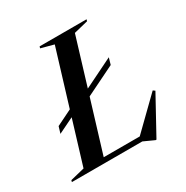

<svg xmlns="http://www.w3.org/2000/svg" viewBox="-200 -856 995 1027"><g transform="rotate(-30 297.0 -343.0)"><path d="M474 -479.5 462 -438.5 280.5 -349.5 183 -30H405.5L588.5 -208.5L600.5 -200L474.5 29.5H469L404 0H-31L-28 -10.5L59.5 -32L141.5 -301L45 -254L57.5 -295L154 -342.5L258 -683.5L179.5 -704.5L182.5 -715H472.5L469.5 -704.5L382 -683L293 -390.5Z"/></g></svg>

Font: Newsreader Display Medium
Style: Italic
Weight: 500
Italic angle: -17°
Designer: Hugues Gentile
Foundry: Production Type
Version: Version 1.001